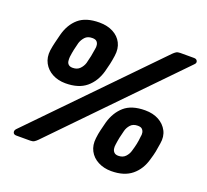

<svg xmlns="http://www.w3.org/2000/svg" viewBox="-122 -853 1082 1005"><g transform="rotate(20 419.0 -350.0)"><path d="M62 0Q47 0 43.5 -10.5Q40 -21 49 -31L681 -681Q690 -690 698 -695Q706 -700 720 -700H797Q811 -700 815.5 -689.5Q820 -679 809 -669L178 -19Q169 -10 161 -5Q153 0 139 0ZM591 5Q550 5 517.5 -12Q485 -29 469 -59.5Q453 -90 458 -130Q461 -156 466 -176Q471 -196 478 -224Q495 -284 535.5 -319.5Q576 -355 651 -355Q695 -355 727 -337.5Q759 -320 775 -289.5Q791 -259 784 -219Q780 -191 776 -171Q772 -151 764 -125Q748 -65 705.5 -30Q663 5 591 5ZM599 -83Q624 -83 638.5 -98.5Q653 -114 658 -133Q665 -156 669 -175Q673 -194 675 -216Q678 -229 676 -240Q674 -251 666.5 -258.5Q659 -266 642 -266Q616 -266 602 -250.5Q588 -235 583 -216Q577 -194 573 -175Q569 -156 566 -133Q564 -121 566 -109.5Q568 -98 576 -90.5Q584 -83 599 -83ZM209 -345Q168 -345 136 -362Q104 -379 87.5 -409.5Q71 -440 76 -480Q80 -506 85 -526Q90 -546 97 -574Q113 -635 153.5 -670Q194 -705 269 -705Q313 -705 345.5 -688Q378 -671 393.5 -640.5Q409 -610 403 -569Q399 -541 394.5 -521Q390 -501 383 -475Q366 -415 324 -380Q282 -345 209 -345ZM217 -434Q242 -434 256.5 -449Q271 -464 277 -483Q283 -506 287 -525Q291 -544 294 -566Q297 -579 295 -590.5Q293 -602 285.5 -609Q278 -616 261 -616Q235 -616 221 -600.5Q207 -585 201 -566Q195 -544 191 -525Q187 -506 184 -483Q183 -471 184.5 -459.5Q186 -448 194 -441Q202 -434 217 -434Z"/></g></svg>

Font: Rubik
Style: Bold Italic
Weight: 700
Italic angle: -12°
Designer: Hubert and Fischer
Foundry: Hubert and Fischer
Version: Version 2.300;gftools[0.9.30]